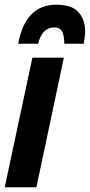

<svg xmlns="http://www.w3.org/2000/svg" viewBox="-29 -792 380 812"><path d="M132 -607Q149 -676 201 -676Q226 -676 234.5 -657Q243 -638 243 -607H325Q331 -639 331 -660Q331 -709 303 -740.5Q275 -772 209 -772Q78 -772 48 -607ZM125 0 241 -548H108L-9 0Z"/></svg>

Font: Noto Sans UI Condensed ExtraBold
Style: Italic
Weight: 800
Width: 3
Designer: Monotype Design Team
Foundry: Monotype Imaging Inc.
Version: 1.001